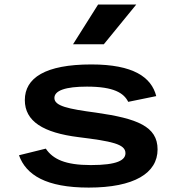

<svg xmlns="http://www.w3.org/2000/svg" viewBox="-20 -838 818 870"><path d="M394 -546C185 -546 92.5 -485 92.5 -384.5C92.5 -288.5 175.5 -236.5 336.5 -216.5C485.5 -198 548.5 -185.5 548.5 -144C548.5 -112.5 512 -90 391.5 -90C276 -90 220 -116.5 187.5 -164.5L66 -134.5C98 -45 189 12 382 12C588 12 694 -53.5 694 -161C694 -265.5 601 -301 416 -327.5C288.5 -344.5 226.5 -357.5 226.5 -394C226.5 -428 277.5 -445.5 374 -445.5C496 -445.5 541 -416.5 561 -376.5L688 -402.5C666 -488.5 584 -546 394 -546ZM311 -637.5 424.5 -817.5H597.5L450.5 -637.5Z"/></svg>

Font: Monaspace Neon Wide
Style: Bold
Weight: 700
Width: 7
Designer: Riley Cran & the Lettermatic Team
Foundry: Lettermatic
Version: Version 1.000 (Monaspace Neon)